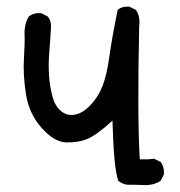

<svg xmlns="http://www.w3.org/2000/svg" viewBox="-20 -437 540 576"><path d="M362.3 117.2Q346.7 115.2 335 105.5Q321.3 70.3 317.4 -75.2Q270.5 -32.2 242.7 -20.5Q214.8 -8.8 178.7 -9.8Q142.6 -10.7 104.5 -53.7Q66.4 -96.7 57.6 -156.2Q48.8 -215.8 51.8 -260.7Q54.7 -305.7 53.7 -335Q52.7 -364.3 66.4 -387.7Q82 -399.4 103.5 -397.5L123 -387.7Q134.8 -374 132.8 -352.5Q130.9 -317.4 127.9 -281.2Q125 -245.1 127 -211.9Q128.9 -178.7 137.7 -146.5Q146.5 -114.3 168 -100.1Q189.5 -85.9 216.8 -96.7Q244.1 -107.4 270 -145Q295.9 -182.6 306.6 -257.8Q317.4 -333 333 -407.2Q346.7 -418.9 368.2 -417L387.7 -407.2Q401.4 -387.7 397.5 -358.4Q391.6 -81.1 399.4 41H424.8L442.4 39.1L461.9 48.8Q473.6 64.5 471.7 85.9L461.9 105.5Q440.4 119.1 414.1 118.2Q387.7 117.2 362.3 117.2Z"/></svg>

Font: JasonHandwriting1
Style: Regular
Weight: 400
Version: Version 1.48.20